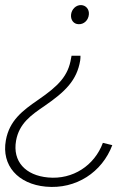

<svg xmlns="http://www.w3.org/2000/svg" viewBox="-38 -545 511 754"><path d="M278 -326H243L241 -316C230 -247 192 -208 112 -153C51 -111 -1 -72 -15 6C-33 105 33 178 142 188C261 199 363 131 403 25L366 16C333 105 248 161 151 152C62 144 11 89 25 8C37 -60 84 -93 137 -129C218 -185 264 -229 277 -308C278 -314 278 -321 278 -326ZM281 -525C261 -526 243 -509 241 -487C239 -466 252 -450 271 -450C291 -449 309 -465 311 -488C313 -508 300 -524 281 -525Z"/></svg>

Font: Fixel Text 20240404 ExtraLight
Style: Italic
Weight: 200
Width: 4
Italic angle: -10°
Designer: AlfaBravo + MacPaw
Foundry: Kyrylo Tkachov, Marchela Mozhyna, Serhii Makarenko, Maria Weinstein, Zakhar Kryvoshyya
Version: Version 1.211;Glyphs 3.2 (3225)